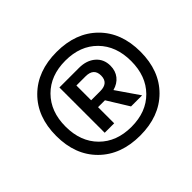

<svg xmlns="http://www.w3.org/2000/svg" viewBox="-152 -882 1103 1103"><g transform="rotate(-45 400.0 -330.0)"><path d="M169.5 -577.5Q263 -670 419 -670Q575 -670 668 -577.5Q761 -485 761 -330Q761 -175 668 -82.5Q575 10 419 10Q263 10 169.5 -82.5Q76 -175 76 -330Q76 -485 169.5 -577.5ZM225 -134.5Q298 -61 419 -61Q540 -61 612.5 -134.5Q685 -208 685 -330Q685 -452 612.5 -525.5Q540 -599 419 -599Q298 -599 225 -525.5Q152 -452 152 -330Q152 -208 225 -134.5ZM582 -395Q582 -353 559 -324Q536 -295 495 -284L590 -146H500L419 -277H363V-146H286V-514H445Q506 -514 544 -481.5Q582 -449 582 -395ZM363 -453V-333H437Q504 -333 504 -393Q504 -453 437 -453Z"/></g></svg>

Font: Elaine Sans Medium
Style: Italic
Weight: 500
Italic angle: -13°
Designer: Wei Huang
Foundry: Wei Huang
Version: Version 2.001;December 24, 2019;FontCreator 12.0.0.2547 64-b